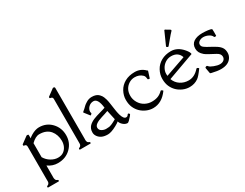

<svg xmlns="http://www.w3.org/2000/svg" viewBox="-94 -1445 2927 2291"><g transform="rotate(-30 1369.5 -299.5)"><path d="M45.9 -383.8 46.4 -392.6Q46.4 -395 49.1 -396.7Q51.8 -398.4 52.2 -398.9L140.1 -463.9Q142.1 -465.3 150.9 -465.3Q159.7 -465.3 163.3 -463.1Q167 -460.9 167 -450.2V-410.2Q177.2 -423.3 207.5 -440.9Q266.1 -475.6 316.4 -475.6Q418.5 -475.6 485.4 -404.8Q552.2 -334 552.2 -232.2Q552.2 -130.4 481.7 -60.8Q411.1 8.8 302.7 8.8Q229.5 8.8 167 -36.1V116.2Q167 118.7 166.7 126.7Q166.5 134.8 167 136.7Q170.4 168.5 187.7 175.5Q205.1 182.6 205.1 188Q205.1 201.7 198.7 201.7H54.2Q47.9 201.7 47.9 192.9Q47.9 184.1 51.8 181.6Q55.7 179.2 62 176.8Q68.4 174.3 71.8 170.9Q86.9 155.8 86.7 137Q86.4 118.2 86.4 116.2V-343.8Q85.9 -359.9 78.4 -366.5Q70.8 -373 62 -373.5Q53.2 -374 50.3 -376Q45.9 -379.4 45.9 -383.8ZM167 -343.8V-150.9Q194.8 -103 241.9 -75Q289.1 -46.9 335.9 -46.9Q382.8 -46.9 412.8 -68.4Q442.9 -89.8 458.7 -124Q474.6 -158.2 474.6 -199.5Q474.6 -240.7 462.2 -277.6Q449.7 -314.5 426.3 -342.5Q402.8 -370.6 366.2 -386.5Q329.6 -402.3 278.1 -402.3Q226.6 -402.3 167 -343.8Z M601.1 -718.3 601.6 -727.1Q601.6 -729.5 604.2 -731.2Q606.9 -732.9 607.4 -733.4L695.3 -798.3Q697.3 -799.8 700.2 -799.8Q721.7 -799.8 721.7 -784.7V-85.4Q721.7 -82 721.4 -74.7Q721.2 -67.4 721.2 -64.5Q724.1 -32.2 741.7 -26.4Q759.3 -19 759.3 -13.7Q759.3 0 752.9 0H609.4Q603 0 603 -8.8Q603 -17.6 606.9 -20Q610.8 -22.5 617.2 -24.9Q623.5 -27.3 627.2 -31Q630.9 -34.7 633.8 -39.3Q636.7 -43.9 638.2 -47.1Q639.6 -50.3 640.4 -56.4Q641.1 -62.5 641.1 -64.5V-678.2Q641.1 -694.3 633.5 -700.9Q626 -707.5 617.2 -708Q608.4 -708.5 605.5 -710.9Q601.1 -713.9 601.1 -718.3Z M917.5 -123.5Q917.5 -90.8 945.8 -74.5Q974.1 -58.1 1003.4 -58.1Q1032.7 -58.1 1047.1 -60.5Q1061.5 -63 1076.7 -69.3Q1105 -81.1 1127 -93.8Q1127 -93.8 1149.9 -106.4L1121.6 -236.3Q1104 -229.5 1078.1 -221.2L1031.2 -206.5Q917.5 -172.4 917.5 -123.5ZM1112.3 -286.6Q1097.7 -420.4 1034.7 -420.4Q996.1 -420.4 967.5 -392.8Q939 -365.2 939 -328.1L943.4 -308.1Q943.4 -304.2 933.8 -295.9Q924.3 -287.6 920.9 -290.5L864.3 -363.3Q864.3 -369.6 875.2 -377.4Q886.2 -385.3 894 -393.1L905.8 -404.3Q931.2 -429.7 941.4 -436.5L965.3 -452.1Q1000.5 -475.1 1043.5 -475.1Q1106.4 -475.1 1139.2 -440.9Q1161.6 -417.5 1170.4 -394.8Q1179.2 -372.1 1183.1 -357.9Q1191.4 -327.6 1196.8 -287.6L1202.1 -250Q1205.1 -227.5 1208.3 -208Q1211.4 -188.5 1212.4 -181.4Q1213.4 -174.3 1217.3 -156.5Q1221.2 -138.7 1224.6 -127Q1234.9 -92.3 1248.5 -75Q1262.2 -57.6 1279.1 -57.6Q1295.9 -57.6 1302.7 -67.4Q1315.4 -85.9 1321.3 -85.9Q1324.2 -85.9 1331.1 -79.1Q1337.9 -72.3 1337.9 -68.8Q1337.9 -65.4 1322.5 -46.1Q1307.1 -26.9 1287.8 -8.3Q1268.6 10.3 1260.3 10.3Q1229 10.3 1200.9 -14.4Q1172.9 -39.1 1166.5 -66.4Q1150.4 -51.8 1111.8 -30.8Q1035.6 10.3 989.7 10.3Q943.8 10.3 912.4 -2.9Q880.9 -16.1 860.1 -43.5Q839.4 -70.8 839.4 -100.6Q839.4 -130.4 847.7 -150.4Q856 -170.4 869.1 -184.8Q882.3 -199.2 901.9 -211.7Q921.4 -224.1 941.4 -232.4Q983.4 -249.5 1034.4 -262.9Q1085.4 -276.4 1112.3 -286.6Z M1793 -126.5Q1800.8 -134.3 1821.3 -113.8Q1822.8 -112.3 1820.8 -109.4Q1735.4 8.8 1615.7 8.8Q1569.3 8.8 1525.9 -9.8Q1436.5 -48.8 1398.4 -134.8Q1378.9 -178.7 1378.9 -239Q1378.9 -299.3 1409.4 -355.2Q1439.9 -411.1 1497.8 -443.4Q1555.7 -475.6 1635.7 -475.6Q1715.8 -475.6 1772.9 -418.5Q1773.4 -418 1782.2 -412.1Q1783.2 -411.1 1782.2 -406.7L1755.9 -324.7Q1753.4 -317.4 1750 -316.7Q1746.6 -315.9 1737.8 -318.8Q1729 -321.8 1728 -323.7Q1727.1 -325.7 1724.4 -347.4Q1721.7 -369.1 1706.1 -383.8Q1666 -421.9 1603.5 -421.9Q1560.1 -421.9 1523.9 -398.7Q1487.8 -375.5 1468.5 -339.6Q1449.2 -303.7 1449.2 -254.4Q1449.2 -205.1 1475.6 -159.7Q1502 -114.3 1546.6 -90.1Q1591.3 -65.9 1640.9 -66.2Q1690.4 -66.4 1725.8 -80.6Q1761.2 -94.7 1793 -126.5Z M2192.9 -731.4Q2199.2 -736.8 2205.6 -731.4L2263.2 -696.8Q2268.6 -689 2263.2 -681.6Q2263.2 -681.6 2231 -647L2142.1 -540.5Q2131.3 -528.3 2113.8 -547.4Q2110.8 -550.3 2114.3 -555.2ZM2230 -339.4Q2201.2 -421.9 2105.5 -421.9Q2062 -421.9 2025.9 -398.7Q1989.7 -375.5 1970.5 -339.6Q1951.2 -303.7 1951.2 -272Q1951.2 -240.2 1953.1 -240.7L2229 -336.9V-339.8ZM1963.9 -189Q1984.9 -131.3 2034.7 -98.6Q2084.5 -65.9 2147.9 -65.9Q2228.5 -65.9 2294.9 -141.6Q2305.2 -151.4 2325.2 -131.3Q2326.7 -129.9 2324.7 -127Q2269 -49.8 2238.3 -28.3Q2186 8.8 2117.7 8.8Q2071.3 8.8 2027.8 -9.8Q1938.5 -48.8 1900.4 -134.8Q1880.9 -178.7 1880.9 -239Q1880.9 -299.3 1911.4 -355.2Q1941.9 -411.1 1999.8 -443.4Q2057.6 -475.6 2132.8 -475.6Q2224.6 -475.6 2295.9 -390.6Q2332 -347.7 2332 -322.3Z M2695.3 -365.7Q2695.3 -360.4 2685.5 -360.6Q2675.8 -360.8 2673.8 -360.8Q2668 -360.8 2665 -369.1Q2654.3 -394.5 2620.1 -410.9Q2585.9 -427.2 2553.2 -427.2Q2520.5 -427.2 2496.6 -411.1Q2472.7 -395 2472.7 -370.4Q2472.7 -345.7 2494.6 -329.1Q2516.6 -312.5 2539.3 -300.5Q2562 -288.6 2569.3 -284.2L2615.7 -257.8Q2678.2 -223.6 2698.7 -185.5Q2712.9 -159.2 2712.9 -120.8Q2712.9 -82.5 2690.9 -50.8Q2648.4 10.3 2548.8 10.3Q2498 10.3 2426.8 -7.3Q2424.8 -8.3 2419.9 -9.3Q2415 -10.3 2410.9 -12.2Q2406.7 -14.2 2406.2 -22.5Q2405.8 -30.8 2399.9 -56.9Q2394 -83 2394 -90.3Q2394 -97.7 2395.3 -99.4Q2396.5 -101.1 2397.9 -102.3Q2399.4 -103.5 2402.3 -104.7Q2405.3 -106 2406.7 -106.4Q2408.2 -106.9 2411.1 -107.9Q2422.4 -111.3 2431.9 -96.9Q2441.4 -82.5 2487.1 -64.7Q2532.7 -46.9 2565.9 -46.9Q2599.1 -46.9 2619.9 -63.7Q2640.6 -80.6 2640.6 -108.9Q2640.6 -148.4 2593.3 -173.3L2505.4 -220.2Q2469.7 -240.2 2457 -251Q2426.8 -277.3 2414.6 -301.3Q2402.3 -325.2 2402.3 -355.5Q2402.3 -415 2446.5 -444.8Q2490.7 -474.6 2567.9 -474.6Q2602.1 -474.6 2643.3 -469.7Q2684.6 -464.8 2694.3 -454.6Q2695.8 -453.1 2696 -417.5Q2696.3 -381.8 2695.3 -365.7Z"/></g></svg>

Font: Della Respira
Style: Regular
Weight: 500
Version: Version 0.201